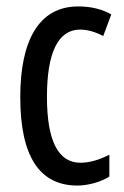

<svg xmlns="http://www.w3.org/2000/svg" viewBox="-20 -567 387 597"><path d="M221 10C251 10 292 0 320 -18V-86C289 -70 259 -61 230 -61C161 -61 126 -129 126 -266C126 -404 161 -475 229 -475C252 -475 276 -468 301 -455L326 -522C298 -538 265 -547 223 -547C101 -547 43 -441 43 -265C43 -82 102 10 221 10Z"/></svg>

Font: Noto Sans Lao Looped ExtraCondensed
Style: Regular
Weight: 400
Width: 2
Designer: Mark Frömberg, Ben Mitchell
Foundry: The Fontpad Ltd
Version: Version 1.002